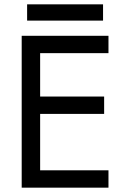

<svg xmlns="http://www.w3.org/2000/svg" viewBox="-20 -865 590 885"><path d="M105 -845H455V-770H105ZM80 0V-700H480V-620H165V-420H460V-340H165V-80H480V0Z"/></svg>

Font: Venryn Sans
Style: Regular
Weight: 400
Designer: Owen Earl, indestructible type* (font) & Cristiano Sobral (main changes)
Version: Version 3.600; ttfautohint (v1.8.3)